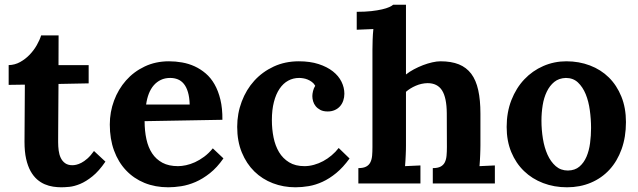

<svg xmlns="http://www.w3.org/2000/svg" viewBox="-20 -775 2695 811"><path d="M16.6 -500Q42.5 -500.5 64.9 -512.9Q87.4 -525.4 105.2 -543.9Q123 -562.5 135.5 -584.5Q147.9 -606.4 153.8 -625.5H227.5L227.1 -500H354.5V-422.9L227.1 -420.4Q226.6 -349.6 226.3 -303Q226.1 -256.3 225.8 -228.3Q225.6 -200.2 225.6 -188.5V-174.3Q225.6 -156.7 227.8 -139.4Q230 -122.1 236.6 -108.2Q243.2 -94.2 255.1 -85.7Q267.1 -77.1 286.1 -77.1Q292.5 -77.1 302 -79.1Q311.5 -81.1 323.5 -87.2Q335.4 -93.3 349.1 -105.2Q362.8 -117.2 377 -137.2L425.3 -92.3Q397.9 -52.2 370.6 -30.3Q343.3 -8.3 318.4 2Q293.5 12.2 272.9 14.2Q252.4 16.1 238.8 16.1Q222.2 16.1 204.3 13.4Q186.5 10.7 169.2 3.4Q151.9 -3.9 136.5 -17.3Q121.1 -30.8 109.1 -52.2Q97.2 -73.7 90.3 -104.2Q83.5 -134.8 83.5 -176.3L85 -417.5L16.6 -416.5Z M698.7 -445.8Q676.8 -445.8 659.4 -437.5Q642.1 -429.2 629.4 -414.6Q616.7 -399.9 608.6 -379.2Q600.6 -358.4 597.2 -333.5H781.2Q780.3 -364.3 773.9 -385.7Q767.6 -407.2 756.6 -420.7Q745.6 -434.1 731 -439.9Q716.3 -445.8 698.7 -445.8ZM919.4 -269 590.8 -263.2Q590.8 -222.2 598.4 -187.3Q606 -152.3 622.6 -127.2Q639.2 -102.1 666 -87.6Q692.9 -73.2 731.9 -73.2Q747.1 -73.2 765.6 -77.1Q784.2 -81.1 803.5 -89.8Q822.8 -98.6 842.3 -113Q861.8 -127.4 878.9 -148.4L923.8 -106Q897 -67.4 866.7 -43.5Q836.4 -19.5 805.9 -6.3Q775.4 6.8 745.8 11.5Q716.3 16.1 690.9 16.1Q635.7 16.1 590.3 -2.4Q544.9 -21 512.2 -55.7Q479.5 -90.3 461.7 -139.2Q443.8 -188 443.8 -249Q443.8 -301.8 461.7 -349.9Q479.5 -397.9 512.2 -435.1Q544.9 -472.2 591.1 -494.1Q637.2 -516.1 693.8 -516.1Q721.7 -516.1 749.3 -511.2Q776.9 -506.3 802 -494.9Q827.1 -483.4 848.9 -464.8Q870.6 -446.3 886.2 -418.9Q901.9 -391.6 910.9 -354.5Q919.9 -317.4 919.4 -269Z M1299.3 -369.1Q1299.3 -377.9 1302.2 -390.4Q1305.2 -402.8 1311.5 -412.6Q1306.2 -422.4 1297.6 -428.7Q1289.1 -435.1 1279.5 -439Q1270 -442.9 1260.5 -444.3Q1251 -445.8 1243.7 -445.8Q1218.3 -445.8 1197.3 -434.3Q1176.3 -422.9 1160.9 -400.1Q1145.5 -377.4 1137 -344.2Q1128.4 -311 1128.4 -267.6Q1128.4 -229.5 1135.5 -194.3Q1142.6 -159.2 1158.7 -132.3Q1174.8 -105.5 1201.2 -89.4Q1227.5 -73.2 1266.1 -73.2Q1286.1 -73.2 1306.4 -78.9Q1326.7 -84.5 1345.2 -94.5Q1363.8 -104.5 1380.6 -118.7Q1397.5 -132.8 1410.6 -149.9L1456.5 -105.5Q1429.2 -67.9 1400.4 -44.2Q1371.6 -20.5 1342.3 -7.1Q1313 6.3 1284.2 11.2Q1255.4 16.1 1228 16.1Q1177.2 16.1 1132.6 -1Q1087.9 -18.1 1054.4 -50.8Q1021 -83.5 1001.5 -130.9Q981.9 -178.2 981.9 -239.3Q981.9 -295.4 1001 -345.9Q1020 -396.5 1054.2 -434.1Q1088.4 -471.7 1136.2 -493.9Q1184.1 -516.1 1242.2 -516.1Q1289.6 -516.1 1325.7 -504.4Q1361.8 -492.7 1386 -473.6Q1410.2 -454.6 1422.4 -429.9Q1434.6 -405.3 1434.6 -378.9Q1434.6 -363.8 1429.9 -350.1Q1425.3 -336.4 1416.3 -326.2Q1407.2 -315.9 1394 -310.1Q1380.9 -304.2 1364.3 -304.2Q1345.7 -304.2 1333.5 -310.5Q1321.3 -316.9 1313.5 -326.4Q1305.7 -335.9 1302.5 -347.4Q1299.3 -358.9 1299.3 -369.1Z M2009.3 -160.6Q2009.3 -153.3 2009 -143.1Q2008.8 -132.8 2008.3 -121.1Q2007.8 -109.4 2007.1 -96.9Q2006.3 -84.5 2005.4 -73.2L2070.3 -76.2V0H1808.1V-64.9Q1829.1 -64.9 1841.1 -71.3Q1853 -77.6 1858.9 -89.4Q1864.7 -101.1 1866.2 -117.4Q1867.7 -133.8 1867.7 -153.8L1867.2 -296.4Q1866.7 -362.3 1847.2 -393.1Q1827.6 -423.8 1786.1 -423.8Q1760.3 -423.3 1736.1 -412.8Q1711.9 -402.3 1694.8 -387.2V-160.6Q1694.8 -153.3 1694.6 -143.1Q1694.3 -132.8 1693.8 -121.1Q1693.4 -109.4 1692.6 -96.9Q1691.9 -84.5 1690.9 -73.2L1755.9 -76.2V0H1493.7V-64.9Q1514.6 -64.9 1526.6 -71.3Q1538.6 -77.6 1544.4 -89.4Q1550.3 -101.1 1551.8 -117.4Q1553.2 -133.8 1553.2 -153.8V-564.9Q1553.2 -583 1554 -606.4Q1554.7 -629.9 1557.1 -652.3L1486.8 -649.4V-725.1Q1521.5 -725.1 1548.1 -728Q1574.7 -731 1593.5 -735.4Q1612.3 -739.7 1623.8 -744.9Q1635.3 -750 1640.6 -754.9H1694.8V-460.4Q1709.5 -472.2 1728.3 -482.2Q1747.1 -492.2 1766.8 -499.8Q1786.6 -507.3 1805.9 -511.7Q1825.2 -516.1 1840.3 -516.1Q1886.2 -516.1 1918.2 -503.2Q1950.2 -490.2 1970.5 -463.4Q1990.7 -436.5 2000 -394.5Q2009.3 -352.5 2009.3 -294.9Z M2370.1 -445.8Q2340.8 -444.8 2321.3 -429Q2301.8 -413.1 2289.6 -387.7Q2277.3 -362.3 2272.2 -330.3Q2267.1 -298.3 2267.1 -265.6Q2267.1 -227.1 2273.2 -189.2Q2279.3 -151.4 2292.7 -121.6Q2306.2 -91.8 2327.4 -73.2Q2348.6 -54.7 2378.9 -54.7Q2408.7 -55.2 2427.5 -71.3Q2446.3 -87.4 2457.3 -113Q2468.3 -138.7 2472.4 -170.4Q2476.6 -202.1 2476.6 -234.4Q2476.6 -271.5 2471.4 -309.3Q2466.3 -347.2 2453.9 -377.4Q2441.4 -407.7 2421.1 -426.8Q2400.9 -445.8 2370.1 -445.8ZM2372.1 -516.1Q2425.8 -516.1 2471.9 -498.5Q2518.1 -481 2551.8 -447.8Q2585.4 -414.6 2604.7 -366.9Q2624 -319.3 2624 -259.3Q2624 -196.3 2605.7 -145.3Q2587.4 -94.2 2554.4 -58.3Q2521.5 -22.5 2475.6 -3.2Q2429.7 16.1 2375 16.1Q2320.8 16.1 2274.2 -1.7Q2227.5 -19.5 2193.4 -52.5Q2159.2 -85.4 2139.6 -132.6Q2120.1 -179.7 2120.1 -238.8Q2120.1 -300.8 2140.1 -352.1Q2160.2 -403.3 2194.6 -439.7Q2229 -476.1 2274.9 -496.1Q2320.8 -516.1 2372.1 -516.1Z"/></svg>

Font: Parastoo FD
Style: Bold-FD
Weight: 700
Foundry: Saber Rastikerdar (saber.rastikerdar@gmail.com)
Version: Version 2.0.1